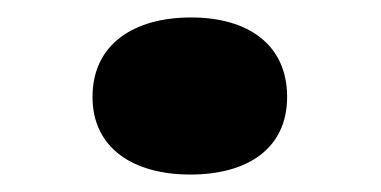

<svg xmlns="http://www.w3.org/2000/svg" viewBox="-20 -356 436 220"><path d="M198 -156C264 -156 309 -186 309 -245C309 -305 264 -336 199 -336C133 -336 86 -305 86 -245C86 -186 133 -156 198 -156Z"/></svg>

Font: Sprat Extended Black
Style: Regular
Weight: 900
Width: 9
Designer: Ethan Nakache
Foundry: Collletttivo
Version: Version 2.000;Glyphs 3.2 (3217)